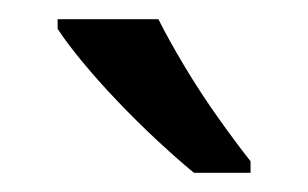

<svg xmlns="http://www.w3.org/2000/svg" viewBox="-20 -786 321 200"><path d="M145 -766Q156 -744 172.5 -716.5Q189 -689 207.5 -663Q226 -637 241 -618V-606H182Q165 -620 144 -639.5Q123 -659 102.5 -680.5Q82 -702 65.5 -722Q49 -742 40 -756V-766Z"/></svg>

Font: Noto Sans Meetei Mayek
Style: Regular
Weight: 400
Designer: Monotype Design Team and Neelakash Kshetrimayum
Foundry: Monotype Imaging Inc.
Version: Version 2.002